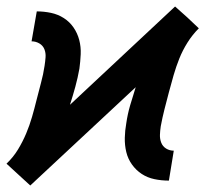

<svg xmlns="http://www.w3.org/2000/svg" viewBox="-29 -555 649 590"><path d="M64 15 28 -18 -9 -52Q12 -72 26.5 -96Q41 -120 51.5 -145Q62 -170 69.5 -196Q77 -222 83.5 -248.5Q90 -275 97 -300.5Q104 -326 108 -353Q110 -366 111 -379Q112 -392 107.5 -403.5Q103 -415 92 -421.5Q81 -428 68 -428L84 -520Q106 -520 127.5 -515.5Q149 -511 167 -499.5Q185 -488 197 -470.5Q209 -453 214.5 -432Q220 -411 219 -388.5Q218 -366 215 -344Q210 -316 202.5 -288.5Q195 -261 186 -233L509 -535L546 -502L582 -468Q562 -448 547 -424Q532 -400 522 -375Q512 -350 504.5 -324Q497 -298 490 -271.5Q483 -245 476.5 -219.5Q470 -194 465 -167Q463 -154 462.5 -141Q462 -128 466.5 -116.5Q471 -105 481.5 -98.5Q492 -92 505 -92L490 0Q467 0 445.5 -4.5Q424 -9 406.5 -20.5Q389 -32 376.5 -49.5Q364 -67 359 -88Q354 -109 354.5 -131.5Q355 -154 359 -176Q363 -204 371 -231.5Q379 -259 388 -287Z"/></svg>

Font: Iosevka Etoile SmBdObl
Style: Regular
Weight: 600
Italic angle: -9°
Designer: Belleve Invis
Foundry: Belleve Invis
Version: Version 15.5.2; ttfautohint (v1.8.4)